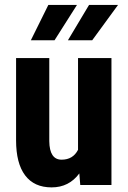

<svg xmlns="http://www.w3.org/2000/svg" viewBox="-20 -770 532 799"><path d="M310.1 -48.3Q267.1 9.8 194.8 9.8Q122.1 9.8 84.5 -40.3Q46.9 -90.3 46.9 -186V-528.3H185.1V-182.6Q186 -105.5 236.3 -105.5Q283.7 -105.5 304.7 -146.5V-528.3H443.8V0H314ZM350.6 -749.5H471.2L363.8 -602.5H262.7ZM181.2 -749.5H300.3L207 -602.5H108.4Z"/></svg>

Font: Roboto Condensed
Style: Bold
Weight: 700
Designer: Google
Version: Version 2.134; 2016